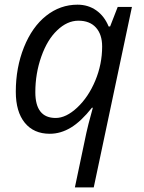

<svg xmlns="http://www.w3.org/2000/svg" viewBox="-20 -565 617 825"><path d="M193.8 9.8Q125 9.8 86.4 -37.6Q47.9 -85 47.9 -170.9Q47.9 -274.4 83 -362.1Q118.2 -449.7 178.5 -497.3Q238.8 -544.9 313 -544.9Q358.9 -544.9 393.8 -520.3Q428.7 -495.6 446.8 -451.2H453.1L485.8 -535.2H546.9L382.8 240.2H301.8L351.1 5.9Q355.5 -17.1 378.9 -102.1H375Q329.1 -43.9 285.2 -17.1Q241.2 9.8 193.8 9.8ZM219.2 -58.1Q264.2 -58.1 312 -103Q359.9 -147.9 389.4 -218.5Q418.9 -289.1 418.9 -365.2Q418.9 -417 392.3 -446.5Q365.7 -476.1 317.1 -476.1Q268.6 -476.1 225.6 -434.6Q183.1 -394.5 157.5 -321.8Q131.8 -249 131.8 -168.9Q131.8 -58.1 219.2 -58.1Z"/></svg>

Font: Open Sans Hebrew
Style: Italic
Weight: 400
Italic angle: -12°
Foundry: Ascender Corporation, Yanek Iontef
Version: Version 2.001;PS 002.001;hotconv 1.0.70;makeotf.lib2.5.58329